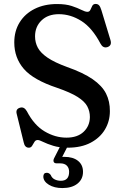

<svg xmlns="http://www.w3.org/2000/svg" viewBox="-20 -734 632 975"><path d="M323.5 16Q281 16 250 6.2Q219 -3.5 199.5 -13.2Q180 -23 171.5 -23Q160.5 -23 154.8 -13.2Q149 -3.5 143.2 6.2Q137.5 16 126.5 16Q106 16 100.5 -10.5L64.5 -157Q59 -180.5 81.5 -187Q102.5 -193.5 116.5 -169Q153 -98.5 206.5 -66.8Q260 -35 317.5 -35Q373.5 -35 404.8 -64.8Q436 -94.5 436.5 -139.5Q436.5 -169 423.2 -194Q410 -219 374 -241.8Q338 -264.5 270 -288Q149.5 -328 101 -384.2Q52.5 -440.5 52.5 -518.5Q52.5 -576.5 79.8 -620.5Q107 -664.5 156 -689Q205 -713.5 269.5 -713.5Q314.5 -713.5 344.5 -703.5Q374.5 -693.5 393.5 -683.8Q412.5 -674 424 -674Q434.5 -674 439 -684Q443.5 -694 448.5 -704Q453.5 -714 465.5 -714Q476.5 -714 483 -707Q489.5 -700 495 -682L541 -530.5Q549.5 -502 524.5 -494.5Q503 -488.5 490.5 -512Q448 -593 393.2 -627.5Q338.5 -662 279 -662Q223.5 -662 190.8 -630.2Q158 -598.5 158 -549.5Q158 -518 172.2 -491.5Q186.5 -465 221.8 -441Q257 -417 320 -394Q402.5 -365 450.5 -331.8Q498.5 -298.5 518.5 -258.8Q538.5 -219 538 -169.5Q538 -118.5 513 -76.5Q488 -34.5 440.2 -9.2Q392.5 16 323.5 16ZM294 -7.5H332L296 62.5Q301 62.5 306.5 62.5Q351 62.5 376.2 82.8Q401.5 103 401.5 138.5Q401.5 176 373.5 198.5Q345.5 221 296.5 221Q255.5 221 228.2 204.2Q201 187.5 200 163.5Q200 143.5 217 143.5Q229 143 237.5 154.5Q244 170.5 258 177.2Q272 184 289 184Q331 184 331 138.5Q331 119 319.5 107.2Q308 95.5 285.5 95.5H268Q256 95.5 252.8 88Q249.5 80.5 254.5 70Z"/></svg>

Font: Fraunces 9pt S050
Style: Regular
Weight: 400
Version: Version 1.000; ttfautohint (v1.8.3)